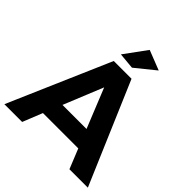

<svg xmlns="http://www.w3.org/2000/svg" viewBox="-243 -1081 1246 1246"><g transform="rotate(45 380.0 -458.0)"><path d="M267.1 -263.2H487.8L377.9 -535.2ZM594.2 0 539.1 -136.2H214.8L160.2 0H-2.9L300.8 -700.2H463.9L763.2 0ZM415 -916 550.8 -862.8 415 -752.9 303.2 -763.2Z"/></g></svg>

Font: Montserrat-SemiBold
Style: Regular
Weight: 600
Designer: Julieta Ulanovsky
Foundry: Julieta Ulanovsky
Version: Version 6.001